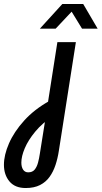

<svg xmlns="http://www.w3.org/2000/svg" viewBox="-91 -720 507 957"><path d="M37 217.2Q-16.2 217.2 -43.8 184.3Q-71.4 151.4 -71.4 101.4Q-71.4 52.8 -46.3 -5Q-21.2 -62.8 29.2 -118.7Q79.6 -174.6 155.4 -217L174 -142.4Q119.6 -106.2 84.5 -63.7Q49.4 -21.2 32.4 19.1Q15.4 59.4 15.4 90.4Q15.4 112.2 24.2 125.6Q33 139 49.6 139Q70.4 139 81.5 125.7Q92.6 112.4 98.4 91.1Q104.2 69.8 107.8 45L139.6 -154.4L144 -184L195 -510H287.2L202.2 32.4Q196.6 69.2 185.6 102.5Q174.6 135.8 156.1 161.6Q137.6 187.4 108.5 202.3Q79.4 217.2 37 217.2ZM107.6 -577 219.6 -700H323.8L395.8 -577H318L266 -661.8L186.2 -577Z"/></svg>

Font: MuseoModerno Thin
Style: Italic
Weight: 100
Italic angle: -9°
Designer: Pablo Cosgaya, Héctor Gatti, Marcela Romero, and the Authors of The MuseoModerno Project.
Foundry: Omnibus-Type Team
Version: Version 1.003